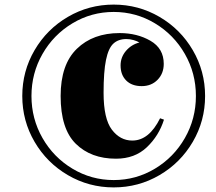

<svg xmlns="http://www.w3.org/2000/svg" viewBox="-20 -802 942 836"><path d="M475 -782Q583 -782 674.5 -728.5Q766 -675 819.5 -583.5Q873 -492 873 -384Q873 -276 819.5 -184.5Q766 -93 674.5 -39.5Q583 14 475 14Q367 14 275.5 -39.5Q184 -93 130.5 -184.5Q77 -276 77 -384Q77 -492 130.5 -583.5Q184 -675 275.5 -728.5Q367 -782 475 -782ZM475 -18Q572 -18 654.5 -67.5Q737 -117 785 -201Q833 -285 833 -384Q833 -483 785 -567Q737 -651 654.5 -700.5Q572 -750 475 -750Q378 -750 295.5 -700.5Q213 -651 165 -567Q117 -483 117 -384Q117 -285 165 -201Q213 -117 295.5 -67.5Q378 -18 475 -18ZM677 -287 694 -281Q672 -211 619.5 -161Q567 -111 485 -111Q376 -111 310 -176Q244 -241 244 -384Q244 -521 314.5 -589.5Q385 -658 501 -658Q577 -658 635 -624.5Q693 -591 693 -524Q693 -482 666 -454.5Q639 -427 597 -427Q554 -427 529.5 -451.5Q505 -476 505 -517Q505 -553 528.5 -580.5Q552 -608 587 -617Q577 -623 561.5 -627.5Q546 -632 530 -632Q495 -632 473.5 -612Q452 -592 441.5 -541Q431 -490 431 -398Q431 -285 467 -237.5Q503 -190 556 -190Q629 -190 677 -287Z"/></svg>

Font: Playfair Display SC Black
Style: Italic
Weight: 900
Italic angle: -14°
Designer: Claus Eggers Sørensen
Foundry: Claus Eggers Sørensen
Version: Version 1.200; ttfautohint (v1.6)